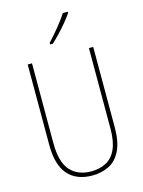

<svg xmlns="http://www.w3.org/2000/svg" viewBox="-139 -1031 833 1121"><g transform="rotate(-15 277.0 -470.5)"><path d="M475 -228Q475 -140 449 -87.5Q423 -35 378 -12.5Q333 10 277 10Q182 10 130.5 -48Q79 -106 79 -228V-714H105V-232Q105 -117 150.5 -66Q196 -15 277 -15Q328 -15 367 -35.5Q406 -56 427.5 -103Q449 -150 449 -228V-714H475ZM385 -944Q369 -920 346 -892.5Q323 -865 298.5 -839Q274 -813 252 -793H236V-803Q270 -840 300.5 -877Q331 -914 355 -951H385Z"/></g></svg>

Font: Noto Sans Lao Looped Condensed Thin
Style: Regular
Weight: 100
Width: 3
Designer: Mark Frömberg, Ben Mitchell
Foundry: The Fontpad Ltd
Version: Version 1.002; ttfautohint (v1.8.4.7-5d5b)